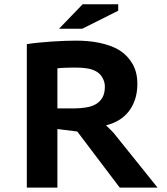

<svg xmlns="http://www.w3.org/2000/svg" viewBox="-20 -857 762 877"><path d="M102.5 0ZM102.5 -655.3Q125.5 -659.2 155.3 -662.1Q185.1 -665 215.8 -667.2Q246.6 -669.4 275.9 -670.4Q305.2 -671.4 327.1 -671.4Q352.5 -671.4 379.6 -669.2Q406.7 -667 432.9 -661.6Q459 -656.2 482.9 -647.7Q506.8 -639.2 526.4 -627Q563 -603.5 585.2 -565.4Q607.4 -527.3 607.4 -474.1Q607.4 -433.1 596.2 -400.9Q585 -368.7 565.7 -345.2Q546.4 -321.8 520.3 -306.6Q494.1 -291.5 464.4 -284.7L498.5 -250.5L699.7 0H526.9L333 -256.3L242.2 -267.6V0H102.5ZM329.1 -548.3Q317.9 -548.3 305.4 -548.1Q293 -547.9 281 -547.6Q269 -547.4 258.8 -546.6Q248.5 -545.9 242.2 -544.9V-361.8H318.4Q345.2 -361.8 372.1 -366Q398.9 -370.1 418.9 -381.8Q437.5 -393.1 448.2 -412.1Q459 -431.2 459 -461.9Q459 -481 449.2 -499.8Q439.5 -518.6 421.9 -529.3Q404.8 -540 380.4 -544.2Q356 -548.3 329.1 -548.3ZM357.4 -837.4H520V-808.1L355.5 -725.6H249.5Z"/></svg>

Font: PT Astra Sans
Style: Bold
Weight: 700
Designer: A.Korolkova, I. Chaeva
Foundry: ParaType Ltd
Version: Version 1.001; ttfautohint (v1.6)